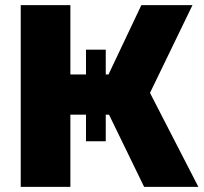

<svg xmlns="http://www.w3.org/2000/svg" viewBox="-20 -730 795 750"><path d="M565.9 -367.2 754.9 0H543L405.8 -282.2H393.1V-178.2H315.9V-282.2H254.9V0H61V-710H254.9V-439H315.9V-536.1H393.1V-439H403.8L532.2 -710H731.9Z"/></svg>

Font: Rawline Black
Style: Regular
Weight: 900
Designer: Matt McInerney, Pablo Impallari, Rodrigo Fuenzalida
Foundry: Matt McInerney, Pablo Impallari, Rodrigo Fuenzalida
Version: Version 4.020;PS 004.020;hotconv 1.0.88;makeotf.lib2.5.64775